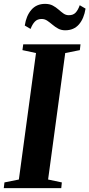

<svg xmlns="http://www.w3.org/2000/svg" viewBox="-34 -972 462 992"><path d="M-14.5 0 -11 -29.5 63.5 -44.5 152 -698 82 -713 86 -743H382L378.5 -713L303 -698L214.5 -44.5L285.5 -29.5L282.5 0ZM303 -815.5Q282.5 -815.5 266.5 -824.2Q250.5 -833 237 -844.5Q223.5 -856 210.2 -865Q197 -874 181 -874Q159 -874 146 -860.2Q133 -846.5 124 -822.5L94 -840Q101.5 -890.5 128 -921.2Q154.5 -952 199 -952Q222.5 -952 238.8 -943.2Q255 -934.5 268 -923Q281 -911.5 293.5 -902.5Q306 -893.5 321 -893.5Q343.5 -893 356.2 -906.2Q369 -919.5 378 -945L408 -927.5Q400 -876 373.8 -845.8Q347.5 -815.5 303 -815.5Z"/></svg>

Font: Merriweather 96pt
Style: Bold Italic
Weight: 700
Italic angle: -7.8°
Version: Version 2.101